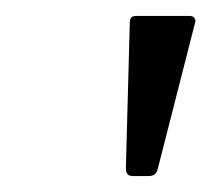

<svg xmlns="http://www.w3.org/2000/svg" viewBox="-20 -762 276 241"><path d="M178 -550Q177 -546 174.5 -543.5Q172 -541 166 -541H147Q142 -541 140 -543.5Q138 -546 138 -551L143 -736Q144 -740 146 -741Q148 -742 150 -742H218Q222 -742 224 -739.5Q226 -737 225 -734Z"/></svg>

Font: Libre Franklin ExtraLight
Style: Italic
Weight: 250
Italic angle: -8°
Designer: Pablo Impallari, Rodrigo Fuenzalida, Nhung Nguyen
Foundry: Impallari Type
Version: Version 3.000